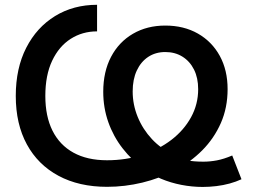

<svg xmlns="http://www.w3.org/2000/svg" viewBox="-20 -758 1050 790"><path d="M814 11.2Q770.5 11.2 726.3 2.7Q682.1 -5.9 642.6 -22.5Q603 -39.1 572.8 -63Q522.5 -98.6 484.4 -147.7Q446.3 -196.8 425.5 -255.9Q404.8 -314.9 404.8 -380.4Q404.8 -462.9 437 -524.2Q469.2 -585.4 527.1 -619.1Q585 -652.8 660.2 -652.8Q736.3 -652.8 794.2 -619.9Q852.1 -586.9 884.3 -528.1Q916.5 -469.2 916.5 -391.1Q916.5 -314.9 888.7 -251.7Q860.8 -188.5 812.3 -139.6Q763.7 -90.8 700.4 -57.4Q637.2 -23.9 565.4 -6.6Q493.7 10.7 420.4 10.7Q305.2 10.7 220.7 -34.7Q136.2 -80.1 90.6 -163.8Q44.9 -247.6 44.9 -363.3Q44.9 -477.1 87.9 -561.3Q130.9 -645.5 206.5 -691.9Q282.2 -738.3 379.4 -738.3V-628.9Q318.8 -628.9 270.8 -598.1Q222.7 -567.4 194.6 -508.1Q166.5 -448.7 166.5 -363.3Q166.5 -279.3 196 -220.2Q225.6 -161.1 282.2 -129.9Q338.9 -98.6 420.4 -98.6Q498 -98.6 565.9 -120.8Q633.8 -143.1 685.3 -182.6Q736.8 -222.2 766.1 -275.6Q795.4 -329.1 795.4 -391.1Q795.4 -437.5 778.3 -471.7Q761.2 -505.9 730.7 -524.9Q700.2 -543.9 660.2 -543.9Q620.1 -543.9 589.8 -523.9Q559.6 -503.9 542.7 -467.5Q525.9 -431.2 525.9 -381.8Q525.9 -327.6 546.6 -276.9Q567.4 -226.1 605 -185.8Q642.6 -145.5 693.4 -122.6Q717.8 -104.5 747.3 -98.6Q776.9 -92.8 816.9 -92.8Q843.8 -92.8 872.3 -98.1Q900.9 -103.5 935.5 -118.2L973.6 -20.5Q951.7 -10.3 925 -2.9Q898.4 4.4 869.9 7.8Q841.3 11.2 814 11.2Z"/></svg>

Font: Inter Cardless Tabular Medium
Style: Regular
Weight: 500
Designer: Rasmus Andersson
Foundry: rsms
Version: Version 4.000;git-4fc901f